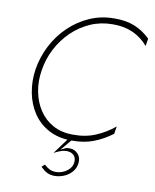

<svg xmlns="http://www.w3.org/2000/svg" viewBox="-99 -783 868 1078"><g transform="rotate(10 335.5 -244.5)"><path d="M113 -350Q123 -417 153.5 -475.5Q184 -534 230.5 -579Q277 -624 335.5 -649.5Q394 -675 461 -675Q525 -676 576 -653.5Q627 -631 664 -587L671 -630Q630 -670 580.5 -690Q531 -710 464 -709Q390 -709 325 -680.5Q260 -652 208.5 -602.5Q157 -553 123.5 -488.5Q90 -424 78 -350Q68 -281 80.5 -216.5Q93 -152 127 -101.5Q161 -51 216.5 -21.5Q272 8 345 8Q416 9 471.5 -12.5Q527 -34 576 -71L583 -114Q535 -74 477 -49.5Q419 -25 348 -26Q282 -26 233.5 -53Q185 -80 155 -126Q125 -172 114 -230Q103 -288 113 -350ZM340 -16 259 94Q277 84 297 77Q317 70 336 71Q351 72 362.5 79Q374 86 379.5 98Q385 110 383 127Q381 148 366 164Q351 180 331 188.5Q311 197 290 197Q269 197 253.5 189Q238 181 223 167L206 182Q225 201 243 210.5Q261 220 287 220Q314 220 340.5 209Q367 198 385.5 176.5Q404 155 407 127Q411 95 392.5 74.5Q374 54 348 53Q331 52 319.5 57Q308 62 294 69L366 -16Z"/></g></svg>

Font: Jost ExtraLight
Style: Italic
Weight: 250
Italic angle: -5°
Version: Version 3.710